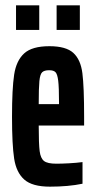

<svg xmlns="http://www.w3.org/2000/svg" viewBox="-20 -691 358 719"><path d="M295 -221H125Q125 -152 128.5 -125Q132 -98 145 -88Q158 -78 191 -78Q211 -78 238.5 -79.5Q266 -81 289 -84V-3Q236 8 167 8Q101 8 71 -18.5Q41 -45 33 -97Q25 -149 25 -254Q25 -359 33 -411.5Q41 -464 70.5 -491Q100 -518 165 -518Q227 -518 254.5 -493Q282 -468 288.5 -417Q295 -366 295 -254ZM125 -301H201V-308Q201 -364 198 -388.5Q195 -413 188 -420.5Q181 -428 164 -428Q146 -428 138 -420.5Q130 -413 127.5 -387.5Q125 -362 125 -301ZM40 -579V-671H127V-579ZM192 -579V-671H279V-579Z"/></svg>

Font: Saira Ultra Condensed
Style: Bold
Weight: 700
Width: 1
Designer: Hector Gatti with collaboration of the Omnibus-Type team
Foundry: Omnibus-Type
Version: Version 1.001; ttfautohint (v1.8)